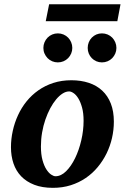

<svg xmlns="http://www.w3.org/2000/svg" viewBox="-20 -882 594 914"><path d="M377.9 -307.1Q377.9 -343.8 370.6 -370.1Q363.3 -396.5 352.8 -413.6Q342.3 -430.7 330.3 -438.7Q318.4 -446.8 309.1 -446.8Q293.9 -446.8 278.1 -436.8Q262.2 -426.8 247.3 -408.9Q232.4 -391.1 219.2 -366.5Q206.1 -341.8 196 -312.7Q186 -283.7 180.4 -251.2Q174.8 -218.8 174.8 -185.1Q174.8 -146.5 182.4 -119.4Q189.9 -92.3 200.9 -75.4Q211.9 -58.6 223.6 -50.8Q235.4 -43 244.1 -43Q270.5 -43 294.7 -66.9Q318.8 -90.8 337.4 -128.9Q356 -167 366.9 -213.9Q377.9 -260.7 377.9 -307.1ZM522 -303.2Q522 -263.7 513.2 -225.1Q504.4 -186.5 487.3 -151.6Q470.2 -116.7 445.3 -86.7Q420.4 -56.6 388.2 -34.7Q356 -12.7 316.7 -0.2Q277.3 12.2 231.9 12.2Q180.7 12.2 143.1 -2.4Q105.5 -17.1 80.8 -42.7Q56.2 -68.4 44.2 -103.8Q32.2 -139.2 32.2 -181.2Q32.2 -220.2 40.8 -259Q49.3 -297.9 65.7 -333.5Q82 -369.1 106.4 -399.4Q130.9 -429.7 162.8 -452.1Q194.8 -474.6 234.1 -487.3Q273.4 -500 319.8 -500Q365.7 -500 403.1 -487.5Q440.4 -475.1 466.8 -450.4Q493.2 -425.8 507.6 -388.9Q522 -352.1 522 -303.2ZM324.2 -653.8Q324.2 -639.6 318.8 -627.2Q313.5 -614.7 304.2 -605.2Q294.9 -595.7 282.2 -590.3Q269.5 -585 255.4 -585Q241.2 -585 228.5 -590.3Q215.8 -595.7 206.5 -605.2Q197.3 -614.7 191.9 -627.2Q186.5 -639.6 186.5 -653.8Q186.5 -668 191.9 -680.7Q197.3 -693.4 206.5 -702.9Q215.8 -712.4 228.5 -717.8Q241.2 -723.1 255.4 -723.1Q269.5 -723.1 282.2 -717.8Q294.9 -712.4 304.2 -702.9Q313.5 -693.4 318.8 -680.7Q324.2 -668 324.2 -653.8ZM534.2 -653.8Q534.2 -639.6 528.8 -627.2Q523.4 -614.7 514.2 -605.2Q504.9 -595.7 492.2 -590.3Q479.5 -585 465.3 -585Q451.2 -585 438.7 -590.3Q426.3 -595.7 417 -605.2Q407.7 -614.7 402.6 -627.2Q397.5 -639.6 397.5 -653.8Q397.5 -668 402.6 -680.7Q407.7 -693.4 417 -702.9Q426.3 -712.4 438.7 -717.8Q451.2 -723.1 465.3 -723.1Q479.5 -723.1 492.2 -717.8Q504.9 -712.4 514.2 -702.9Q523.4 -693.4 528.8 -680.7Q534.2 -668 534.2 -653.8ZM538.6 -781.2H197.8L213.9 -861.8H553.7Z"/></svg>

Font: Charis SIL Phon
Style: Bold Italic
Weight: 700
Italic angle: -11°
Foundry: SIL International
Version: Version 5.000